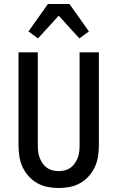

<svg xmlns="http://www.w3.org/2000/svg" viewBox="-20 -933 590 965"><path d="M275 12Q247 12 219 6.5Q191 1 166.5 -13Q142 -27 123 -48.5Q104 -70 92.5 -95.5Q81 -121 77 -149Q73 -177 73 -205V-670H170V-205Q170 -189 171.5 -173Q173 -157 178.5 -142Q184 -127 193 -113.5Q202 -100 215 -90.5Q228 -81 243.5 -77Q259 -73 275 -73Q291 -73 306.5 -77Q322 -81 335 -90.5Q348 -100 357 -113.5Q366 -127 371.5 -142Q377 -157 378.5 -173Q380 -189 380 -205V-670H477V-205Q477 -177 473 -149Q469 -121 457.5 -95.5Q446 -70 427 -48.5Q408 -27 383.5 -13Q359 1 331 6.5Q303 12 275 12ZM171 -740 123 -775 221 -913H329L427 -775L379 -740L275 -854Z"/></svg>

Font: Lode Dark
Style: Bold
Weight: 700
Monospace: yes
Designer: Belleve Invis
Foundry: Belleve Invis
Version: Version 29.2.0; ttfautohint (v1.8.3)